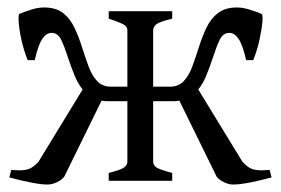

<svg xmlns="http://www.w3.org/2000/svg" viewBox="-20 -484 752 514"><path d="M390 -51Q390 -44 396.5 -37.5Q403 -31 441 -21V0H271V-21Q303 -29 312 -35.5Q321 -42 321 -51V-403Q321 -411 314 -416.5Q307 -422 271 -434V-454H441V-434Q407 -426 398.5 -419Q390 -412 390 -403ZM639 -323Q630 -363 619 -379.5Q608 -396 594 -396Q577 -396 568 -377Q559 -358 550.5 -331.5Q542 -305 530.5 -277.5Q519 -250 498 -231.5Q477 -213 441 -213H371L373 -252H435Q458 -252 472 -267Q486 -282 495 -306.5Q504 -331 512.5 -358Q521 -385 532.5 -409.5Q544 -434 563.5 -449Q583 -464 614 -464Q630 -464 647.5 -458.5Q665 -453 680 -447Q684 -446 682.5 -426.5Q681 -407 675 -379Q669 -351 658 -323ZM560 -11 455 -225 508 -249 629 -51Q641 -38 651.5 -33Q662 -28 681 -28Q686 -28 690.5 -28.5Q695 -29 702 -29L707 -9Q677 -1 649.5 4.5Q622 10 604 10Q592 10 579 3.5Q566 -3 560 -11ZM54 -323Q43 -351 37 -379Q31 -407 30 -426.5Q29 -446 32 -447Q47 -453 64.5 -458.5Q82 -464 98 -464Q130 -464 149 -449Q168 -434 179.5 -409.5Q191 -385 199.5 -358Q208 -331 217 -306.5Q226 -282 240 -267Q254 -252 277 -252H339L341 -213H271Q235 -213 214 -231.5Q193 -250 181.5 -277.5Q170 -305 161.5 -331.5Q153 -358 144 -377Q135 -396 118 -396Q104 -396 93 -379.5Q82 -363 73 -323ZM10 -29Q17 -29 21.5 -28.5Q26 -28 31 -28Q50 -28 60.5 -33Q71 -38 83 -51L204 -249L257 -225L152 -11Q146 -3 133 3.5Q120 10 107 10Q90 10 62.5 4.5Q35 -1 5 -9Z"/></svg>

Font: ChillKai
Style: Regular
Weight: 400
Designer: ChillType
Foundry: 寒蝉字型
Version: Version 2.000